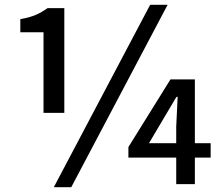

<svg xmlns="http://www.w3.org/2000/svg" viewBox="-20 -770 928 803"><path d="M608 -750 205 13H278L681 -750ZM249 -298V-736H179C146 -713 118 -699 65 -690V-635H162V-298ZM861 -171H795V-438H693L517 -155V-111H717V0H795V-111H861ZM603 -171 718 -365H723L717 -240V-171Z"/></svg>

Font: Spoqa Han Sans Neo Medium
Style: Regular
Weight: 500
Designer: [Spoqa Han Sans Neo] Dong-huui Kim  Younghwa Kang  Yujin Lee  [Noto Sans] Ryoko NISHIZUKA  (kana & ideographs); Paul D. 
Foundry: Spoqa (http://www.spoqa-han-sans.com)
Version: Version 1.000